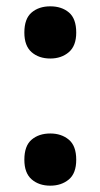

<svg xmlns="http://www.w3.org/2000/svg" viewBox="-20 -575 317 607"><path d="M57 -472Q57 -516 80 -535.5Q103 -555 139 -555Q175 -555 198 -535.5Q221 -516 221 -472Q221 -430 197.5 -410Q174 -390 139 -390Q103 -390 80 -410Q57 -430 57 -472ZM57 -70Q57 -114 80 -133.5Q103 -153 139 -153Q174 -153 197.5 -133.5Q221 -114 221 -70Q221 -27 197.5 -7.5Q174 12 139 12Q103 12 80 -8Q57 -28 57 -70Z"/></svg>

Font: Noto Sans Gujarati SemiCondensed
Style: Bold
Weight: 700
Width: 4
Designer: Jelle Bosma - Monotype Design Team, Universal Thirst
Foundry: Monotype Imaging Inc.
Version: Version 2.106; ttfautohint (v1.8.4.7-5d5b)